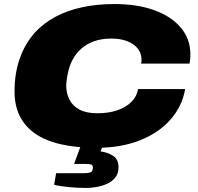

<svg xmlns="http://www.w3.org/2000/svg" viewBox="-20 -720 979 951"><path d="M459 12Q254 12 153 -59Q52 -130 52 -267Q52 -358 78.5 -432Q105 -506 154 -560Q197 -606 255 -637Q313 -668 386.5 -684Q460 -700 546 -700Q661 -700 745.5 -669Q830 -638 876.5 -582Q923 -526 923 -451Q923 -440 922 -428.5Q921 -417 919 -405H679Q680 -410 680.5 -415Q681 -420 681 -424Q681 -455 663 -478.5Q645 -502 611.5 -515.5Q578 -529 532 -529Q483 -529 445.5 -515.5Q408 -502 381.5 -478Q355 -454 339 -423Q323 -392 316 -357Q313 -343 311.5 -333.5Q310 -324 309.5 -317Q309 -310 308.5 -305.5Q308 -301 308 -296Q308 -258 324 -226.5Q340 -195 374 -177Q408 -159 462 -159Q519 -159 562 -174Q605 -189 631.5 -216Q658 -243 664 -279H897Q883 -195 825.5 -129Q768 -63 674.5 -25.5Q581 12 459 12ZM407 211Q364 211 318.5 206.5Q273 202 248 195L258 138H392Q412 138 426 134.5Q440 131 440 109Q440 98 431 95Q422 92 402 92H347L395 -39H506L478 30Q511 34 539 51Q567 68 567 109Q567 140 550.5 160Q534 180 509 191Q484 202 456.5 206.5Q429 211 407 211Z"/></svg>

Font: Archivo Expanded Black
Style: Italic
Weight: 900
Width: 7
Italic angle: -10°
Designer: Hector Gatti
Foundry: Omnibus-Type
Version: Version 2.001